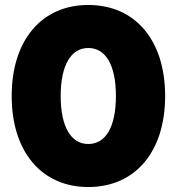

<svg xmlns="http://www.w3.org/2000/svg" viewBox="-20 -736 711 772"><path d="M335 16C524 16 644 -126 644 -350C644 -574 524 -716 335 -716C147 -716 27 -574 27 -350C27 -126 147 16 335 16ZM335 -157C265 -157 224 -227 224 -350C224 -473 265 -543 335 -543C406 -543 446 -473 446 -350C446 -227 406 -157 335 -157Z"/></svg>

Font: Fixel Display Black
Style: Regular
Weight: 900
Designer: AlfaBravo + MacPaw
Foundry: Kyrylo Tkachov, Marchela Mozhyna, Serhii Makarenko, Maria Weinstein, Zakhar Kryvoshyya
Version: Version 1.211